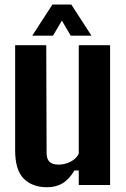

<svg xmlns="http://www.w3.org/2000/svg" viewBox="-20 -794 542 824"><path d="M182 9.5Q118.5 9.5 81.8 -27.5Q45 -64.5 45 -149V-600H178.5L180 -138Q180 -112 192.2 -99.8Q204.5 -87.5 232.5 -87.5Q258 -87.5 283 -100.2Q308 -113 318 -134.5V-600H452.5V0H318V-62.5H299.5Q276.5 -24 248.2 -7.2Q220 9.5 182 9.5ZM118.5 -641 205 -774.5H286L372.5 -641H283.5L245.5 -705.5L207.5 -641Z"/></svg>

Font: Big Shoulders Text Thin ExtraBold
Style: Regular
Weight: 800
Version: Version 2.002